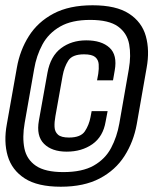

<svg xmlns="http://www.w3.org/2000/svg" viewBox="-21 -700 581 728"><path d="M209.5 8Q121.5 8 72.8 -23.5Q24 -55 8.2 -108.8Q-7.5 -162.5 5 -229.5L43 -443.5Q54.5 -509.5 88.5 -563.2Q122.5 -617 182 -648.5Q241.5 -680 330 -680Q419.5 -680 468.2 -648.2Q517 -616.5 532 -562.8Q547 -509 535 -443L497.5 -229Q485.5 -162.5 451.2 -108.8Q417 -55 357.2 -23.5Q297.5 8 209.5 8ZM219 -47.5Q291 -47.5 334.5 -72.2Q378 -97 400.2 -139Q422.5 -181 431.5 -232L467.5 -438Q476.5 -489.5 468.8 -532Q461 -574.5 426.5 -599.5Q392 -624.5 321 -624.5Q250.5 -624.5 206.8 -599.2Q163 -574 140 -531.5Q117 -489 108.5 -438L72.5 -233.5Q63 -179.5 71.5 -137.5Q80 -95.5 115 -71.5Q150 -47.5 219 -47.5ZM232 -125Q175.5 -125 145.8 -154.8Q116 -184.5 126.5 -243L159 -424.5Q170.5 -487 210.2 -517Q250 -547 306 -547Q364 -547 394.2 -519.2Q424.5 -491.5 414 -433L407.5 -395.5H347L351.5 -420Q354.5 -439.5 353.2 -456.5Q352 -473.5 339.8 -483.8Q327.5 -494 297.5 -494Q253 -494 237.8 -470Q222.5 -446 216.5 -413L189 -259Q185 -237.5 185.8 -219Q186.5 -200.5 198.8 -189.5Q211 -178.5 240.5 -178.5Q285 -178.5 300.8 -202.2Q316.5 -226 322 -255L326.5 -278.5H387L379.5 -239Q370 -182 329.5 -153.5Q289 -125 232 -125Z"/></svg>

Font: Anybody Medium
Style: Italic
Weight: 500
Italic angle: -10°
Designer: Tyler Finck
Foundry: Etcetera Type Company
Version: Version 1.010; ttfautohint (v1.8.3) -l 8 -r 50 -G 200 -x 14 